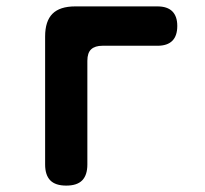

<svg xmlns="http://www.w3.org/2000/svg" viewBox="-20 -570 640 600"><path d="M187 10Q153 10 137 -6.5Q121 -23 121 -56V-456Q121 -504 144 -527Q167 -550 215 -550H472Q503 -550 518.5 -534.5Q534 -519 534 -489Q534 -458 518.5 -442.5Q503 -427 472 -427H300Q277 -427 265 -416Q253 -405 253 -380V-56Q253 -23 237 -6.5Q221 10 187 10Z"/></svg>

Font: Maple Mono
Style: Bold
Weight: 700
Monospace: yes
Designer: subframe7536
Version: Version 7.200